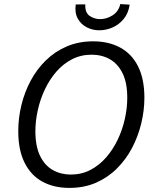

<svg xmlns="http://www.w3.org/2000/svg" viewBox="-20 -909 767 938"><path d="M318.6 9Q243.9 9 187.9 -21.2Q131.9 -51.3 100.6 -113.2Q69.2 -175 69.2 -268.4Q69.2 -331.7 84.4 -394.8Q99.6 -458 129.5 -514.2Q159.5 -570.4 203.9 -613.9Q248.2 -657.4 306.2 -682.2Q364.3 -707.1 435.3 -707.1Q510.7 -707.1 567 -676.7Q623.4 -646.4 654.4 -585Q685.4 -523.7 685.4 -431.3Q685.4 -369.4 670.2 -306.5Q655.1 -243.7 625.6 -187.2Q596.1 -130.7 551.7 -86.3Q507.4 -42 449.4 -16.5Q391.4 9 318.6 9ZM326 -56.2Q378.6 -56.2 421.9 -78.9Q465.2 -101.6 498.7 -140.1Q532.1 -178.6 555.3 -227.2Q578.4 -275.8 590 -328.6Q601.7 -381.4 601.7 -431.4Q601.7 -505 578.7 -551.2Q555.8 -597.5 516.6 -619.7Q477.5 -641.8 427.6 -641.8Q375 -641.8 331.5 -619.3Q288.1 -596.8 254.9 -558.5Q221.8 -520.1 199 -471.7Q176.2 -423.2 164.6 -370.6Q152.9 -317.9 152.9 -268Q152.9 -194.8 175.6 -147.8Q198.2 -100.9 237.6 -78.5Q277.1 -56.2 326 -56.2ZM465.3 -761Q431.9 -761 403.7 -775.6Q375.5 -790.1 360 -818.1Q344.5 -846.2 349.8 -887.2L396.7 -887.6Q395 -847.2 417.8 -831.4Q440.7 -815.6 469.3 -815.6Q501.3 -815.6 530.5 -834.4Q559.6 -853.2 567.6 -889.2L613.5 -886.2Q607.1 -843.8 584.1 -816.1Q561.1 -788.4 529.5 -774.7Q498 -761 465.3 -761Z"/></svg>

Font: Bitter Thin
Style: Italic
Weight: 100
Italic angle: -9°
Designer: Sol Matas, and Bitter project Authors
Foundry: Sol Matas
Version: Version 2.002